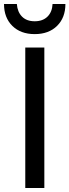

<svg xmlns="http://www.w3.org/2000/svg" viewBox="-34 -937 346 957"><path d="M92 -700H187V0H92ZM-14 -917H50Q53 -877 76 -854Q99 -831 139 -831Q179 -831 202.5 -854Q226 -877 228 -917H292Q292 -849 250.5 -808Q209 -767 139 -767Q69 -767 27.5 -808Q-14 -849 -14 -917Z"/></svg>

Font: KoHo Medium
Style: Regular
Weight: 500
Version: Version 1.000; ttfautohint (v1.6)